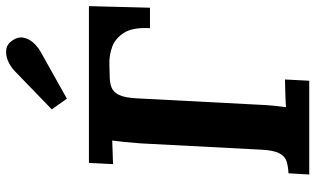

<svg xmlns="http://www.w3.org/2000/svg" viewBox="-216 -786 1003 610"><g transform="rotate(-90 285.0 -481.5)"><path d="M35 0 39 -66Q61 -67 77 -72Q93 -77 102.5 -95Q112 -113 114 -153L134 -536Q136 -563 138.5 -588Q141 -613 143 -626Q127 -625 103 -624.5Q79 -624 68 -623L72 -700H570L565 -506H500Q503 -561 485 -589Q467 -617 439.5 -626.5Q412 -636 385 -635L349 -634Q328 -634 312.5 -628.5Q297 -623 288 -604.5Q279 -586 277 -547L257 -164Q256 -137 253.5 -112Q251 -87 249 -74Q260 -75 278 -75.5Q296 -76 313 -76.5Q330 -77 337 -77L333 0ZM276 -770 242 -818 364 -936Q379 -950 397 -957.5Q415 -965 432.5 -962.5Q450 -960 461 -943Q473 -926 470 -909Q467 -892 455 -878Q443 -864 426 -854Z"/></g></svg>

Font: Lora
Style: Italic
Weight: 400
Italic angle: -3°
Designer: Olga Karpushina, Alexei Vanyashin (Cyrillic)
Foundry: Cyreal
Version: Version 3.008